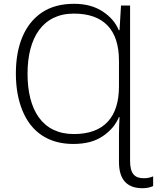

<svg xmlns="http://www.w3.org/2000/svg" viewBox="-20 -743 821 1004"><path d="M367.2 -723.1C300.3 -723.1 244.6 -708 199.2 -677.7C108.4 -616.7 63 -503.9 63 -358.9C63 -286.1 74.2 -222.2 96.7 -166.5C141.1 -55.2 231.4 9.8 362.8 9.8C425.8 9.8 477.1 -3.4 516.6 -30.3C556.2 -56.6 585 -90.3 602.1 -130.9H605C603.5 -103 602.1 -65.9 602.1 -38.1V104C602.1 197.3 645 241.2 725.1 241.2C749 241.2 766.6 236.3 780.8 230V179.2C766.6 185.5 751 189 731.9 189C683.6 189 660.2 164.6 660.2 98.1V-713.9H612.8L605 -585H601.1C585 -624.5 556.6 -657.2 516.1 -683.6C475.6 -710 425.8 -723.1 367.2 -723.1ZM366.2 -671.9C522 -671.9 602.1 -587.4 602.1 -425.8V-291C602.1 -129.4 522.9 -42 366.2 -42C200.7 -42 124 -168.9 124 -357.9C124 -545.4 203.1 -671.9 366.2 -671.9Z"/></svg>

Font: Noto Reveo Sans
Style: Regular
Weight: 300
Designer: Monotype Design Team
Foundry: Monotype Imaging Inc.
Version: Version 2.007